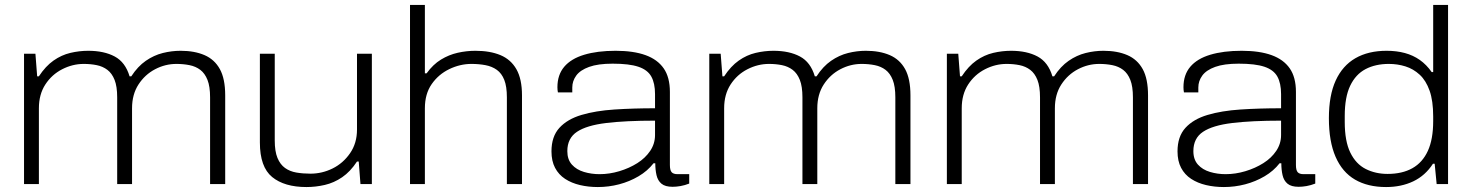

<svg xmlns="http://www.w3.org/2000/svg" viewBox="-20 -743 5942 775"><path d="M77 0V-526H123L130 -435H137Q164 -476 196 -498.5Q228 -521 264 -529.5Q300 -538 336 -538Q400 -538 443 -515Q486 -492 503 -435H510Q536 -475 568.5 -497.5Q601 -520 637 -529Q673 -538 709 -538Q765 -538 805.5 -520.5Q846 -503 867.5 -464Q889 -425 889 -358V0H828V-350Q828 -394 817.5 -420.5Q807 -447 788.5 -461Q770 -475 745 -480Q720 -485 692 -485Q647 -485 606 -463.5Q565 -442 539 -402Q513 -362 513 -306V0H453V-350Q453 -394 442.5 -420.5Q432 -447 413.5 -461Q395 -475 370.5 -480Q346 -485 318 -485Q273 -485 231 -463.5Q189 -442 163 -402Q137 -362 137 -306V0Z M1217 12Q1128 12 1078.5 -28.5Q1029 -69 1029 -168V-526H1089V-176Q1089 -132 1100 -105.5Q1111 -79 1130.5 -65Q1150 -51 1176.5 -46.5Q1203 -42 1233 -42Q1280 -42 1322.5 -63Q1365 -84 1393 -124.5Q1421 -165 1421 -220V-526H1481V0H1435L1428 -91H1421Q1394 -50 1361 -27.5Q1328 -5 1291 3.5Q1254 12 1217 12Z M1635 0V-723H1695V-447H1702Q1728 -483 1760 -502.5Q1792 -522 1827.5 -530Q1863 -538 1899 -538Q1958 -538 2000 -520.5Q2042 -503 2064.5 -463.5Q2087 -424 2087 -358V0H2026V-350Q2026 -394 2015.5 -420.5Q2005 -447 1985.5 -461Q1966 -475 1939.5 -480Q1913 -485 1883 -485Q1837 -485 1793.5 -464Q1750 -443 1722.5 -403.5Q1695 -364 1695 -306V0Z M2393 12Q2355 12 2321 4Q2287 -4 2261 -21Q2235 -38 2220.5 -65.5Q2206 -93 2206 -132Q2206 -192 2238 -227Q2270 -262 2327 -279Q2384 -296 2460.5 -301Q2537 -306 2624 -306V-363Q2624 -407 2609 -434Q2594 -461 2557 -473.5Q2520 -486 2453 -486Q2394 -486 2358 -473Q2322 -460 2306 -438Q2290 -416 2290 -390V-370H2232Q2231 -375 2230.5 -380Q2230 -385 2230 -391Q2230 -441 2257.5 -473.5Q2285 -506 2338 -522Q2391 -538 2465 -538Q2537 -538 2585.5 -520.5Q2634 -503 2659 -467Q2684 -431 2684 -372V-77Q2684 -56 2691 -48Q2698 -40 2715 -40H2762V-2Q2744 5 2727 8Q2710 11 2695 11Q2665 11 2650 -1.5Q2635 -14 2630 -36Q2625 -58 2625 -84H2618Q2594 -53 2557.5 -31.5Q2521 -10 2479 1Q2437 12 2393 12ZM2400 -40Q2440 -40 2480 -52Q2520 -64 2552.5 -84.5Q2585 -105 2604.5 -134Q2624 -163 2624 -198V-256Q2506 -256 2427 -246.5Q2348 -237 2309 -211Q2270 -185 2270 -133Q2270 -99 2288.5 -78.5Q2307 -58 2337 -49Q2367 -40 2400 -40Z M2843 0V-526H2889L2896 -435H2903Q2930 -476 2962 -498.5Q2994 -521 3030 -529.5Q3066 -538 3102 -538Q3166 -538 3209 -515Q3252 -492 3269 -435H3276Q3302 -475 3334.5 -497.5Q3367 -520 3403 -529Q3439 -538 3475 -538Q3531 -538 3571.5 -520.5Q3612 -503 3633.5 -464Q3655 -425 3655 -358V0H3594V-350Q3594 -394 3583.5 -420.5Q3573 -447 3554.5 -461Q3536 -475 3511 -480Q3486 -485 3458 -485Q3413 -485 3372 -463.5Q3331 -442 3305 -402Q3279 -362 3279 -306V0H3219V-350Q3219 -394 3208.5 -420.5Q3198 -447 3179.5 -461Q3161 -475 3136.5 -480Q3112 -485 3084 -485Q3039 -485 2997 -463.5Q2955 -442 2929 -402Q2903 -362 2903 -306V0Z M3802 0V-526H3848L3855 -435H3862Q3889 -476 3921 -498.5Q3953 -521 3989 -529.5Q4025 -538 4061 -538Q4125 -538 4168 -515Q4211 -492 4228 -435H4235Q4261 -475 4293.5 -497.5Q4326 -520 4362 -529Q4398 -538 4434 -538Q4490 -538 4530.5 -520.5Q4571 -503 4592.5 -464Q4614 -425 4614 -358V0H4553V-350Q4553 -394 4542.5 -420.5Q4532 -447 4513.5 -461Q4495 -475 4470 -480Q4445 -485 4417 -485Q4372 -485 4331 -463.5Q4290 -442 4264 -402Q4238 -362 4238 -306V0H4178V-350Q4178 -394 4167.5 -420.5Q4157 -447 4138.5 -461Q4120 -475 4095.5 -480Q4071 -485 4043 -485Q3998 -485 3956 -463.5Q3914 -442 3888 -402Q3862 -362 3862 -306V0Z M4920 12Q4882 12 4848 4Q4814 -4 4788 -21Q4762 -38 4747.5 -65.5Q4733 -93 4733 -132Q4733 -192 4765 -227Q4797 -262 4854 -279Q4911 -296 4987.5 -301Q5064 -306 5151 -306V-363Q5151 -407 5136 -434Q5121 -461 5084 -473.5Q5047 -486 4980 -486Q4921 -486 4885 -473Q4849 -460 4833 -438Q4817 -416 4817 -390V-370H4759Q4758 -375 4757.5 -380Q4757 -385 4757 -391Q4757 -441 4784.5 -473.5Q4812 -506 4865 -522Q4918 -538 4992 -538Q5064 -538 5112.5 -520.5Q5161 -503 5186 -467Q5211 -431 5211 -372V-77Q5211 -56 5218 -48Q5225 -40 5242 -40H5289V-2Q5271 5 5254 8Q5237 11 5222 11Q5192 11 5177 -1.5Q5162 -14 5157 -36Q5152 -58 5152 -84H5145Q5121 -53 5084.5 -31.5Q5048 -10 5006 1Q4964 12 4920 12ZM4927 -40Q4967 -40 5007 -52Q5047 -64 5079.5 -84.5Q5112 -105 5131.5 -134Q5151 -163 5151 -198V-256Q5033 -256 4954 -246.5Q4875 -237 4836 -211Q4797 -185 4797 -133Q4797 -99 4815.5 -78.5Q4834 -58 4864 -49Q4894 -40 4927 -40Z M5575 12Q5501 12 5449.5 -18Q5398 -48 5371 -110Q5344 -172 5344 -266Q5344 -358 5371.5 -418Q5399 -478 5451 -508Q5503 -538 5577 -538Q5617 -538 5650.5 -529Q5684 -520 5711 -501Q5738 -482 5759 -452H5765V-723H5825V0H5779L5771 -82H5764Q5733 -34 5684.5 -11Q5636 12 5575 12ZM5581 -41Q5640 -41 5681 -64Q5722 -87 5743.5 -134Q5765 -181 5765 -254V-273Q5765 -336 5750.5 -377Q5736 -418 5710.5 -441.5Q5685 -465 5653 -475Q5621 -485 5586 -485Q5532 -485 5492 -464Q5452 -443 5430 -397Q5408 -351 5408 -275V-251Q5408 -173 5430.5 -127Q5453 -81 5492.5 -61Q5532 -41 5581 -41Z"/></svg>

Font: Archivo SemiExpanded ExtraLight
Style: Regular
Weight: 250
Width: 6
Designer: Hector Gatti
Foundry: Omnibus-Type
Version: Version 2.001